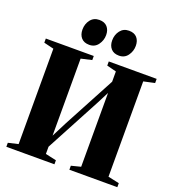

<svg xmlns="http://www.w3.org/2000/svg" viewBox="-168 -1106 1131 1238"><g transform="rotate(20 397.0 -487.0)"><path d="M16.5 0V-27.5L85 -43.5V-698L17 -714.5V-743H346V-715L272 -698V-169.5L326 -275.5L514 -627.5V-698L449 -714.5V-743H777.5V-714.5L701.5 -698V-44L778 -27.5V0H449V-27.5L514 -44V-550.5L472 -468.5L272 -93.5V-44L346.5 -27.5V0ZM292.5 -800.5Q257 -800.5 238 -822Q219 -843.5 219 -878.5Q219 -917.5 241 -945.8Q263 -974 300.5 -974H301.5Q337 -974 356 -952.8Q375 -931.5 375 -896.5Q375 -860 353.2 -830.2Q331.5 -800.5 293.5 -800.5ZM496.5 -800.5Q461 -800.5 442 -822Q423 -843.5 423 -878.5Q423 -917.5 445 -945.8Q467 -974 504 -974H505Q541 -974 559.8 -952.8Q578.5 -931.5 578.5 -896.5Q578.5 -860 557 -830.2Q535.5 -800.5 497.5 -800.5Z"/></g></svg>

Font: Merriweather 120pt Black
Style: Regular
Weight: 900
Designer: Eben Sorkin
Foundry: Eben Sorkin
Version: Version 2.100